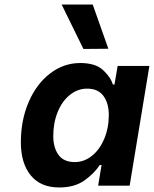

<svg xmlns="http://www.w3.org/2000/svg" viewBox="-20 -819 679 847"><path d="M72 -191Q72 -289 106.5 -369Q141 -449 201 -495Q261 -541 334 -541Q401 -541 434.5 -510Q468 -479 478 -446H485L499 -528H639L552 0H413L428 -91H420Q396 -54 352.5 -23Q309 8 241 8Q159 8 115.5 -45.5Q72 -99 72 -191ZM460 -312Q460 -363 436.5 -395.5Q413 -428 364 -428Q323 -428 288.5 -400.5Q254 -373 234.5 -325Q215 -277 215 -219Q215 -168 238 -136Q261 -104 310 -104Q351 -104 385.5 -131.5Q420 -159 440 -207Q460 -255 460 -312ZM252 -799H389L458 -604L348 -603Z"/></svg>

Font: Be Vietnam
Style: Bold Italic
Weight: 700
Italic angle: -9.66701°
Designer: Gabriel Lam
Foundry: TypeRant
Version: Version 3.000